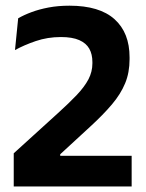

<svg xmlns="http://www.w3.org/2000/svg" viewBox="-20 -672 527 692"><path d="M29.5 0V-119.5L187.5 -263Q229 -300.5 256.8 -329.8Q284.5 -359 298.8 -386.2Q313 -413.5 313 -443.5V-448.5Q313 -476.5 301.8 -496.5Q290.5 -516.5 265.5 -527.5Q240.5 -538.5 199.5 -538.5Q151.5 -538.5 109 -524Q66.5 -509.5 34 -491.5L45.5 -606Q66 -618 93.5 -628.2Q121 -638.5 155.2 -645Q189.5 -651.5 230.5 -651.5Q338.5 -651.5 392.8 -602.8Q447 -554 447 -465.5V-458.5Q447 -410.5 431 -371.8Q415 -333 383.5 -295.8Q352 -258.5 304.5 -215L197 -116V-90L141.5 -110.5H454.5V0Z"/></svg>

Font: Anek Gurmukhi SemiBold
Style: Regular
Weight: 600
Designer: Sarang Kulkarni (Gurmukhi), Yesha Goshar (Latin)
Foundry: Ek Type
Version: Version 1.003